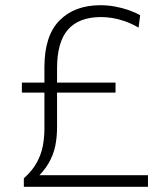

<svg xmlns="http://www.w3.org/2000/svg" viewBox="-20 -717 622 737"><path d="M71.5 0V-32.5Q104.5 -62 121.5 -93.5Q138.5 -125 144.5 -157.5Q150.5 -190 150.5 -223Q150.5 -282.5 150.5 -341.2Q150.5 -400 150.5 -459Q150.5 -580 208.5 -638.5Q266.5 -697 365.5 -697Q394 -697 422 -691.8Q450 -686.5 474.5 -678Q499 -669.5 518 -658.5L512 -611Q484 -627 458.5 -635.8Q433 -644.5 410.5 -648Q388 -651.5 368 -651.5Q283.5 -651.5 241.2 -603.8Q199 -556 199 -454.5V-228.5Q199 -190.5 192 -156.2Q185 -122 166 -89.5Q147 -57 111 -24.5L105.5 -44.5H251.5Q317.5 -44.5 367.8 -44.5Q418 -44.5 461 -44.5Q504 -44.5 548 -44.5V0ZM64 -361.5V-400Q108.5 -400 150.2 -400Q192 -400 228 -400H259.5Q295.5 -400 337.2 -400Q379 -400 423.5 -400V-361.5Q379 -361.5 337.2 -361.5Q295.5 -361.5 259.5 -361.5H228Q192 -361.5 150.2 -361.5Q108.5 -361.5 64 -361.5Z"/></svg>

Font: Commissioner Thin ExtraLight
Style: Regular
Weight: 250
Version: Version 1.000